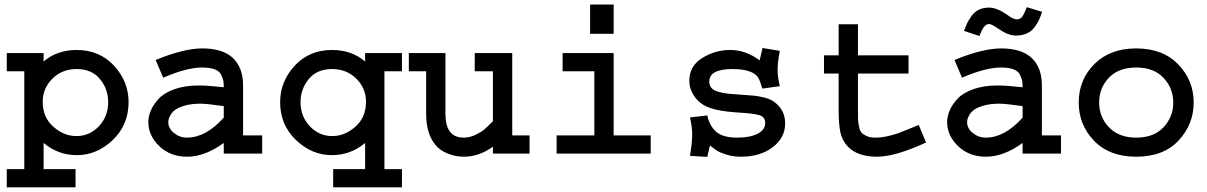

<svg xmlns="http://www.w3.org/2000/svg" viewBox="-20 -676 5313 845"><path d="M9.8 -442.4H171.9V-405.3Q231.4 -456.1 317.4 -456.1Q418 -456.1 481.9 -386.7Q545.9 -317.4 545.9 -226.6Q545.9 -126 476.1 -59.6Q406.2 6.8 318.4 6.8Q235.4 6.8 171.9 -46.9V68.4H312.5V148.4H9.8V68.4H86.9V-362.3H9.8ZM168 -228.5Q168 -159.2 214.8 -118.2Q261.7 -77.1 316.4 -77.1Q374 -77.1 415 -120.1Q456.1 -163.1 456.1 -226.6Q456.1 -284.2 419.9 -328.1Q383.8 -372.1 317.4 -372.1Q252.9 -372.1 210.4 -329.6Q168 -287.1 168 -228.5Z M1049.8 -299.8V-80.1H1133.8V0H964.8V-46.9Q881.8 13.7 803.7 13.7Q729.5 13.7 681.2 -32.7Q632.8 -79.1 632.8 -138.7Q632.8 -163.1 643.6 -189Q654.3 -214.8 677.7 -240.7Q701.2 -266.6 747.1 -283.2Q793 -299.8 853.5 -299.8Q894.5 -299.8 964.8 -292Q964.8 -310.5 962.9 -320.8Q960.9 -331.1 953.1 -347.2Q945.3 -363.3 924.3 -371.1Q903.3 -378.9 869.1 -378.9Q801.8 -378.9 698.2 -334L665 -412.1Q789.1 -462.9 870.1 -462.9Q960.9 -462.9 1005.4 -420.4Q1049.8 -377.9 1049.8 -299.8ZM964.8 -158.2V-209Q889.6 -219.7 863.3 -219.7Q824.2 -219.7 795.9 -211.9Q767.6 -204.1 753.4 -194.3Q739.3 -184.6 731.4 -171.4Q723.6 -158.2 722.2 -150.9Q720.7 -143.6 720.7 -137.7Q720.7 -111.3 745.6 -90.8Q770.5 -70.3 802.7 -70.3Q885.7 -70.3 964.8 -158.2Z M1749 -442.4V-362.3H1671.9V68.4H1749V148.4H1446.3V68.4H1586.9V-46.9Q1523.4 6.8 1440.4 6.8Q1352.5 6.8 1282.7 -59.6Q1212.9 -126 1212.9 -226.6Q1212.9 -317.4 1276.9 -386.7Q1340.8 -456.1 1441.4 -456.1Q1527.3 -456.1 1586.9 -405.3V-442.4ZM1590.8 -228.5Q1590.8 -287.1 1548.3 -329.6Q1505.9 -372.1 1441.4 -372.1Q1375 -372.1 1338.9 -328.1Q1302.7 -284.2 1302.7 -226.6Q1302.7 -163.1 1343.8 -120.1Q1384.8 -77.1 1442.4 -77.1Q1497.1 -77.1 1543.9 -118.2Q1590.8 -159.2 1590.8 -228.5Z M1779.3 -442.4H1940.4V-174.8Q1940.4 -70.3 2020.5 -70.3Q2047.9 -70.3 2073.7 -83Q2099.6 -95.7 2111.3 -106Q2123 -116.2 2149.4 -142.6V-362.3H2069.3V-442.4H2234.4V-80.1H2310.5V0H2149.4V-30.3Q2087.9 13.7 2021.5 13.7Q1984.4 13.7 1949.7 -0.5Q1915 -14.6 1895.5 -39.1Q1855.5 -88.9 1855.5 -174.8V-362.3H1779.3Z M2456.1 -442.4H2680.7V-80.1H2843.8V0H2429.7V-80.1H2595.7V-362.3H2456.1ZM2577.1 -527.3V-656.2H2680.7V-527.3Z M3335.9 -464.8 3412.1 -452.1Q3402.3 -403.3 3402.3 -367.2Q3402.3 -335.9 3412.1 -296.9L3335.9 -286.1Q3332 -293 3331.1 -298.8L3323.2 -321.3Q3305.7 -372.1 3204.1 -372.1Q3101.6 -372.1 3101.6 -317.4Q3101.6 -299.8 3111.3 -288.6Q3121.1 -277.3 3144 -271.5Q3167 -265.6 3179.7 -264.2Q3192.4 -262.7 3222.7 -260.7Q3279.3 -256.8 3299.3 -254.9Q3319.3 -252.9 3345.7 -246.1Q3372.1 -239.3 3388.7 -226.6Q3435.5 -191.4 3435.5 -132.8Q3435.5 -70.3 3380.9 -28.3Q3326.2 13.7 3241.2 13.7Q3206.1 13.7 3176.8 4.4Q3147.5 -4.9 3135.7 -12.7Q3124 -20.5 3104.5 -36.1L3092.8 14.6L3016.6 9.8Q3026.4 -48.8 3026.4 -83Q3026.4 -118.2 3016.6 -159.2L3092.8 -168Q3102.5 -122.1 3131.8 -96.2Q3161.1 -70.3 3225.6 -70.3Q3280.3 -70.3 3314 -87.4Q3347.7 -104.5 3347.7 -134.8Q3347.7 -161.1 3322.8 -168.9Q3297.9 -176.8 3229.5 -180.7Q3121.1 -187.5 3078.1 -212.9Q3049.8 -229.5 3031.7 -258.3Q3013.7 -287.1 3013.7 -320.3Q3013.7 -385.7 3070.8 -420.9Q3127.9 -456.1 3193.4 -456.1Q3262.7 -456.1 3323.2 -410.2Z M3670.9 -569.3H3755.9V-432.6H3978.5V-352.5H3755.9V-188.5Q3755.9 -161.1 3756.3 -149.4Q3756.8 -137.7 3760.7 -118.7Q3764.6 -99.6 3772 -91.8Q3779.3 -84 3794.4 -77.1Q3809.6 -70.3 3832 -70.3Q3859.4 -70.3 3888.7 -77.1Q3918 -84 3936 -90.8Q3954.1 -97.7 3992.2 -113.3L4023.4 -126L4055.7 -48.8Q3919.9 13.7 3839.8 13.7Q3754.9 13.7 3711.9 -30.3Q3685.5 -58.6 3678.2 -95.2Q3670.9 -131.8 3670.9 -188.5V-352.5H3606.4V-432.6H3670.9Z M4565.4 -299.8V-80.1H4649.4V0H4480.5V-46.9Q4397.5 13.7 4319.3 13.7Q4245.1 13.7 4196.8 -32.7Q4148.4 -79.1 4148.4 -138.7Q4148.4 -163.1 4159.2 -189Q4169.9 -214.8 4193.4 -240.7Q4216.8 -266.6 4262.7 -283.2Q4308.6 -299.8 4369.1 -299.8Q4410.2 -299.8 4480.5 -292Q4480.5 -310.5 4478.5 -320.8Q4476.6 -331.1 4468.8 -347.2Q4460.9 -363.3 4439.9 -371.1Q4418.9 -378.9 4384.8 -378.9Q4317.4 -378.9 4213.9 -334L4180.7 -412.1Q4304.7 -462.9 4385.7 -462.9Q4476.6 -462.9 4521 -420.4Q4565.4 -377.9 4565.4 -299.8ZM4480.5 -158.2V-209Q4405.3 -219.7 4378.9 -219.7Q4339.8 -219.7 4311.5 -211.9Q4283.2 -204.1 4269 -194.3Q4254.9 -184.6 4247.1 -171.4Q4239.3 -158.2 4237.8 -150.9Q4236.3 -143.6 4236.3 -137.7Q4236.3 -111.3 4261.2 -90.8Q4286.1 -70.3 4318.4 -70.3Q4401.4 -70.3 4480.5 -158.2ZM4499 -644.5 4566.4 -624Q4559.6 -603.5 4554.2 -591.3Q4548.8 -579.1 4535.6 -559.6Q4522.5 -540 4501 -529.8Q4479.5 -519.5 4451.2 -519.5Q4417 -519.5 4375 -548.8Q4344.7 -570.3 4333 -570.3Q4310.5 -570.3 4293.9 -525.4Q4293 -525.4 4292 -521.5Q4291 -517.6 4290 -517.6L4222.7 -540Q4230.5 -561.5 4236.3 -573.7Q4242.2 -585.9 4255.4 -605Q4268.6 -624 4288.1 -633.3Q4307.6 -642.6 4333 -642.6Q4367.2 -642.6 4412.1 -611.3Q4438.5 -590.8 4455.1 -590.8Q4470.7 -590.8 4479.5 -603.5Q4488.3 -616.2 4499 -644.5Z M4727.5 -224.6Q4727.5 -325.2 4796.4 -394Q4865.2 -462.9 4980.5 -462.9Q5097.7 -462.9 5165.5 -392.6Q5233.4 -322.3 5233.4 -224.6Q5233.4 -128.9 5167 -57.6Q5100.6 13.7 4980.5 13.7Q4862.3 13.7 4794.9 -56.6Q4727.5 -127 4727.5 -224.6ZM4817.4 -224.6Q4817.4 -161.1 4860.8 -115.7Q4904.3 -70.3 4980.5 -70.3Q5058.6 -70.3 5101.1 -116.2Q5143.6 -162.1 5143.6 -224.6Q5143.6 -287.1 5101.1 -333Q5058.6 -378.9 4980.5 -378.9Q4903.3 -378.9 4860.4 -334Q4817.4 -289.1 4817.4 -224.6Z"/></svg>

Font: Thabit-Bold
Style: Bold
Weight: 700
Designer: Regenerated by Nadim Shaikli
Foundry: MAK Alagha
Version: 0.01